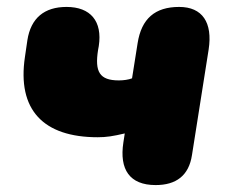

<svg xmlns="http://www.w3.org/2000/svg" viewBox="-20 -524 655 554"><path d="M429 10C488 10 525 -17 534 -77L582 -381C594 -459 564 -504 497 -504C427 -504 388 -470 377 -399L361 -298C351 -294 336 -292 323 -292C267 -292 253 -317 263 -380L265 -391C276 -463 241 -504 172 -504C108 -504 69 -472 59 -408L52 -360C29 -207 105 -128 262 -128C287 -128 306 -131 340 -139L336 -113C324 -35 354 10 429 10Z"/></svg>

Font: SN Pro Black
Style: Italic
Weight: 900
Italic angle: -9°
Designer: Tobias Whetton
Foundry: Supernotes
Version: Version 1.001;Glyphs 3.2 (3249)